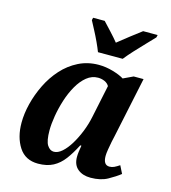

<svg xmlns="http://www.w3.org/2000/svg" viewBox="-114 -858 854 960"><g transform="rotate(15 312.5 -378.0)"><path d="M171 10Q105 10 72 -41Q39 -92 39 -167Q39 -214 52 -266Q65 -318 89.5 -368Q114 -418 150 -458Q186 -498 233.5 -522Q281 -546 338 -546Q375 -546 412.5 -535Q450 -524 470 -511L521 -535H572L506 -222Q503 -211 499 -190.5Q495 -170 491.5 -149Q488 -128 488 -115Q488 -68 520 -68Q533 -68 544.5 -73.5Q556 -79 571 -89L591 -49Q567 -30 531 -10Q495 10 443 10Q402 10 376.5 -11Q351 -32 351 -73Q351 -87 353 -101Q355 -115 358 -133H352Q329 -88 305 -56Q281 -24 249 -7Q217 10 171 10ZM232 -68Q253 -68 274.5 -87Q296 -106 315.5 -138Q335 -170 350.5 -209Q366 -248 374 -288L409 -455Q401 -469 385 -476Q369 -483 351 -483Q319 -483 292.5 -461.5Q266 -440 245.5 -404Q225 -368 211.5 -325.5Q198 -283 191 -241Q184 -199 184 -166Q184 -111 198 -89.5Q212 -68 232 -68ZM317 -606Q309 -627 296.5 -654Q284 -681 270 -707.5Q256 -734 246 -753L249 -766H309Q325 -749 350 -722Q375 -695 391 -675Q416 -695 451 -722.5Q486 -750 508 -766H583L580 -753Q562 -734 537.5 -708.5Q513 -683 488.5 -656.5Q464 -630 445 -606Z"/></g></svg>

Font: Noto Serif SemiCondensed
Style: Bold Italic
Weight: 700
Width: 4
Italic angle: -12°
Designer: Monotype Design Team
Foundry: Monotype Imaging Inc.
Version: Version 2.014